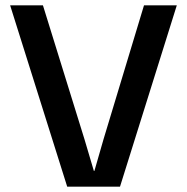

<svg xmlns="http://www.w3.org/2000/svg" viewBox="-20 -700 701 720"><path d="M18 -680H141L297 -177L332 -59H334L368 -177L520 -680H643L430 0H232Z"/></svg>

Font: CyStack Display SemiBold
Style: Regular
Weight: 600
Designer: Weizhong Zhang
Foundry: 本地遙控
Version: Version 1.000;Glyphs 3.1.2 (3151)